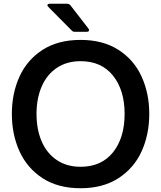

<svg xmlns="http://www.w3.org/2000/svg" viewBox="-20 -987 857 1020"><path d="M43 -382Q43 -491 83.5 -580Q124 -669 206 -722Q288 -775 408 -775Q527 -775 609.5 -722Q692 -669 732.5 -579.5Q773 -490 773 -382Q773 -273 732.5 -183.5Q692 -94 609.5 -40.5Q527 13 408 13Q288 13 206 -40.5Q124 -94 83.5 -183.5Q43 -273 43 -382ZM642 -382Q642 -508 580.5 -585Q519 -662 408 -662Q335 -662 282 -626.5Q229 -591 201.5 -527.5Q174 -464 174 -382Q174 -299 201.5 -235.5Q229 -172 282 -136.5Q335 -101 408 -101Q519 -101 580.5 -178Q642 -255 642 -382ZM377 -818Q367 -818 361 -825L237 -950Q232 -955 232 -959Q232 -967 244 -967H336Q347 -967 354 -959L450 -835Q453 -831 453 -827Q453 -818 441 -818Z"/></svg>

Font: Open Sauce Two SemiBold
Style: Regular
Weight: 600
Designer: Alfredo Marco Pradil
Foundry: Creative Sauce Fz LLC
Version: Version 1.477